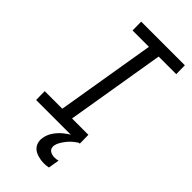

<svg xmlns="http://www.w3.org/2000/svg" viewBox="-294 -800 1088 1088"><g transform="rotate(45 250.0 -256.0)"><path d="M26 0 25 -70H166L265 -665H134L133 -735H483L484 -665H343L244 -70H375L376 0ZM312 223Q297 223 283 220.5Q269 218 255.5 213.5Q242 209 231 201Q220 193 213 181.5Q206 170 203.5 155.5Q201 141 204 127Q208 98 225.5 72Q243 46 267 26Q291 6 318 -8Q345 -22 374 -30L369 0Q353 10 339 22Q325 34 313.5 48.5Q302 63 292.5 79Q283 95 280 112Q279 122 282 131.5Q285 141 293 146.5Q301 152 310.5 154.5Q320 157 330 157Q338 157 345 156Q352 155 359 153L348 219Q340 221 330.5 222Q321 223 312 223Z"/></g></svg>

Font: Iosevka Curly Slab
Style: Italic
Weight: 400
Italic angle: -9°
Monospace: yes
Designer: Belleve Invis
Foundry: Belleve Invis
Version: Version 22.1.2; ttfautohint (v1.8.4)